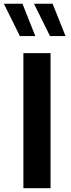

<svg xmlns="http://www.w3.org/2000/svg" viewBox="-33 -988 374 1008"><path d="M85 -968.3H-12.7L71.3 -798.8H152.3ZM243.2 -968.3H145.5L229.5 -798.8H311ZM232.4 -709H89.8V0H232.4Z"/></svg>

Font: Estedad Bold
Style: Regular
Weight: 700
Designer: Amin Abedi
Version: Version 7.3